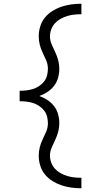

<svg xmlns="http://www.w3.org/2000/svg" viewBox="-20 -853 540 1026"><path d="M415 153Q388 153 361.5 149.5Q335 146 309.5 137.5Q284 129 260.5 114.5Q237 100 220 79Q203 58 195 32Q187 6 187 -21Q187 -44 192.5 -66Q198 -88 208 -108.5Q218 -129 227 -150Q236 -171 236 -194Q236 -212 231.5 -230Q227 -248 215.5 -262.5Q204 -277 189 -287Q174 -297 156.5 -302.5Q139 -308 121 -310Q103 -312 85 -312V-325V-368Q103 -368 121 -370Q139 -372 156.5 -377.5Q174 -383 189 -393Q204 -403 215.5 -417.5Q227 -432 231.5 -450Q236 -468 236 -486Q236 -509 227 -530Q218 -551 208 -571.5Q198 -592 192.5 -614Q187 -636 187 -659Q187 -686 195 -712Q203 -738 220 -759Q237 -780 260.5 -794.5Q284 -809 309.5 -817.5Q335 -826 361.5 -829.5Q388 -833 415 -833V-777Q396 -777 377 -775Q358 -773 339.5 -767.5Q321 -762 304 -752.5Q287 -743 274 -729Q261 -715 254 -696.5Q247 -678 247 -659Q247 -636 256.5 -615Q266 -594 275.5 -573.5Q285 -553 291 -531Q297 -509 297 -486Q297 -462 290.5 -438Q284 -414 269 -394.5Q254 -375 233.5 -361.5Q213 -348 190 -340Q213 -332 233.5 -318.5Q254 -305 269 -285.5Q284 -266 290.5 -242Q297 -218 297 -194Q297 -171 291 -149Q285 -127 275.5 -106.5Q266 -86 256.5 -65Q247 -44 247 -21Q247 -2 254 16.5Q261 35 274 49Q287 63 304 72.5Q321 82 339.5 87.5Q358 93 377 95Q396 97 415 97Z"/></svg>

Font: Iosevka Term Light
Style: Regular
Weight: 300
Monospace: yes
Designer: Belleve Invis
Foundry: Belleve Invis
Version: Version 9.0.1; ttfautohint (v1.8.3)